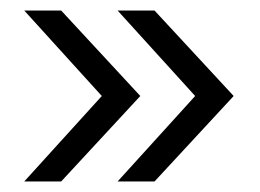

<svg xmlns="http://www.w3.org/2000/svg" viewBox="-20 -435 493 364"><path d="M423 -253H350L203 -415H273ZM350 -253H423L273 -91H203ZM246 -253H173L26 -415H96ZM173 -253H246L96 -91H26Z"/></svg>

Font: Hind Variable Light
Style: Regular
Weight: 300
Designer: Manushi Parikh, Satya Rajpurohit
Foundry: Indian Type Foundry
Version: Version 3.000